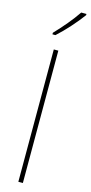

<svg xmlns="http://www.w3.org/2000/svg" viewBox="-150 -1031 504 1065"><g transform="rotate(15 102.0 -498.5)"><path d="M204 -990V-997H174C142 -949 96 -895 51 -848V-839H68C113 -879 170 -943 204 -990ZM106 0V-760H80V0Z"/></g></svg>

Font: Noto Sans Oriya Cond Thin
Style: Regular
Weight: 100
Width: 3
Designer: Amélie Bonet and Sol Matas
Foundry: Google LLC
Version: Version 2.006